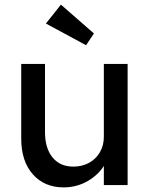

<svg xmlns="http://www.w3.org/2000/svg" viewBox="-20 -802 645 832"><path d="M72 -201V-525H175V-229Q175 -160 207.5 -120Q240 -80 298 -80Q336 -80 366 -96.5Q396 -113 413 -142.5Q430 -172 430 -209V-525H533V0H430V-110L448 -122Q430 -65 376 -27.5Q322 10 256 10Q172 10 122 -47Q72 -104 72 -201ZM179 -700 244 -782 387 -657 353 -606Z"/></svg>

Font: Easer Grotesk Variable
Style: Regular
Weight: 400
Designer: Boardeaser, Bonnie Shaver-Troup, Thomas Jockin
Foundry: Lexend
Version: Version 1.001;Glyphs 3.1.2 (3151)